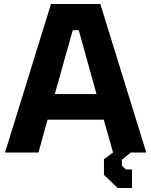

<svg xmlns="http://www.w3.org/2000/svg" viewBox="-20 -757 751 953"><path d="M564 176 496 111V33L541 0L495 -163H216L171 0H5L233 -737H478L706 0H629L585 36V65L605 84H635V176ZM252 -290H459L371 -607H341Z"/></svg>

Font: Tomorrow SemiBold
Style: Regular
Weight: 600
Designer: Tony de Marco, Monica Rizzolli
Foundry: Just in Type
Version: Version 2.002